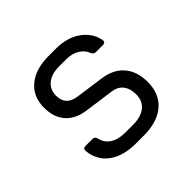

<svg xmlns="http://www.w3.org/2000/svg" viewBox="-141 -716 882 882"><g transform="rotate(-45 300.0 -275.0)"><path d="M276 9Q194 9 144.5 -27Q95 -63 88 -128Q86 -147 104 -147H149Q164 -147 168 -130Q175 -98 203 -79.5Q231 -61 276 -61H327Q379 -61 407.5 -84.5Q436 -108 436 -150Q436 -188 417.5 -211.5Q399 -235 363 -239L219 -259Q159 -268 126 -305.5Q93 -343 93 -406Q93 -477 142 -518Q191 -559 276 -559H323Q396 -559 444 -525Q492 -491 503 -437Q507 -418 487 -418H442Q428 -418 422 -433Q413 -458 387 -474.5Q361 -491 323 -491H276Q227 -491 199 -468Q171 -445 171 -406Q171 -342 238 -333L374 -314Q442 -305 478 -263Q514 -221 514 -152Q514 -76 464.5 -33.5Q415 9 327 9Z"/></g></svg>

Font: Pitagon Sans Mono Light
Style: Regular
Weight: 300
Monospace: yes
Designer: Travis Tran
Foundry: Pitagon
Version: Version 1.001; ttfautohint (v1.8.4.7-5d5b);gftools[0.9.26]